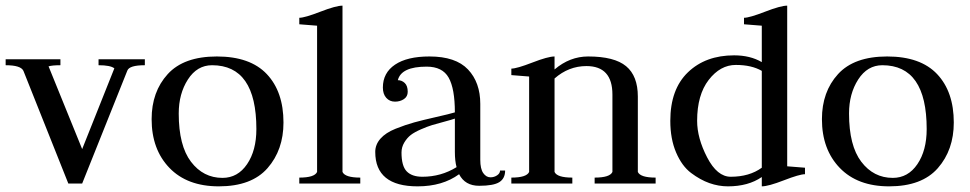

<svg xmlns="http://www.w3.org/2000/svg" viewBox="-25 -650 3437 680"><path d="M189 -440V-419Q160 -419 147 -415L266 -122L380 -408Q366 -419 324 -419V-440H488V-419Q433 -419 426 -400L266 0H217L58 -399Q49 -419 -5 -419V-440Z M608 -248Q608 -134 651.5 -77Q695 -20 763 -20Q817 -20 850 -68.5Q883 -117 883 -193Q883 -419 726 -419Q673 -419 640.5 -368.5Q608 -318 608 -248ZM750 10Q638 10 575 -55.5Q512 -121 512 -228Q512 -325 569 -387.5Q626 -450 743 -450Q861 -450 920 -387.5Q979 -325 979 -216Q979 -119 922.5 -54.5Q866 10 750 10Z M1035 0V-21Q1089 -21 1098 -41V-559Q1036 -564 1035 -564V-587Q1054 -587 1109.5 -608.5Q1165 -630 1188 -630V-41Q1197 -21 1251 -21V0Z M1384 -366Q1398 -366 1408.5 -356Q1419 -346 1419 -325Q1419 -308 1405.5 -299Q1392 -290 1374 -290Q1355 -290 1343 -303.5Q1331 -317 1331 -340Q1331 -392 1374 -421Q1417 -450 1496 -450Q1589 -450 1632.5 -404Q1676 -358 1676 -282V-84Q1676 -52 1686.5 -37Q1697 -22 1712 -22Q1725 -22 1735.5 -29Q1746 -36 1746 -46H1764Q1764 -18 1743.5 -5Q1723 8 1672 8Q1622 8 1601 -33Q1542 10 1454 10Q1304 10 1304 -112Q1304 -138 1322.5 -159Q1341 -180 1376 -194Q1411 -208 1442 -216.5Q1473 -225 1519.5 -235.5Q1566 -246 1586 -252Q1586 -336 1564 -375Q1542 -414 1486 -414Q1396 -414 1384 -366ZM1592 -58Q1586 -80 1586 -112V-230Q1575 -226 1548.5 -219Q1522 -212 1505.5 -207Q1489 -202 1466 -192Q1443 -182 1430 -172Q1417 -162 1407 -145.5Q1397 -129 1397 -110Q1397 -62 1415.5 -43Q1434 -24 1471 -24Q1537 -24 1592 -58Z M1786 0V-21Q1840 -21 1849 -41V-379Q1787 -384 1786 -384V-407Q1805 -407 1860.5 -428.5Q1916 -450 1939 -450V-404Q1993 -450 2058 -450Q2151 -450 2192.5 -415.5Q2234 -381 2234 -308V-41Q2243 -21 2297 -21V0H2081V-21Q2135 -21 2144 -41V-315Q2144 -416 2052 -416Q1989 -416 1939 -372V-41Q1948 -21 2002 -21V0Z M2673 -430V-559Q2673 -559 2610 -564V-587Q2629 -587 2684.5 -608.5Q2740 -630 2763 -630V-61L2826 -56V-33Q2807 -33 2751.5 -11.5Q2696 10 2673 10V-23Q2625 10 2553 10Q2520 10 2487.5 -1.5Q2455 -13 2422.5 -37.5Q2390 -62 2369.5 -110Q2349 -158 2349 -222Q2349 -334 2411.5 -394Q2474 -454 2575 -454Q2632 -454 2673 -430ZM2673 -399Q2637 -420 2581 -420Q2526 -420 2485 -367Q2444 -314 2444 -222Q2444 -161 2479.5 -92.5Q2515 -24 2563 -24Q2629 -24 2673 -56Z M2982 -248Q2982 -134 3025.5 -77Q3069 -20 3137 -20Q3191 -20 3224 -68.5Q3257 -117 3257 -193Q3257 -419 3100 -419Q3047 -419 3014.5 -368.5Q2982 -318 2982 -248ZM3124 10Q3012 10 2949 -55.5Q2886 -121 2886 -228Q2886 -325 2943 -387.5Q3000 -450 3117 -450Q3235 -450 3294 -387.5Q3353 -325 3353 -216Q3353 -119 3296.5 -54.5Q3240 10 3124 10Z"/></svg>

Font: Judson
Style: Regular
Weight: 400
Version: Version 20110429